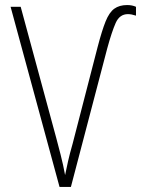

<svg xmlns="http://www.w3.org/2000/svg" viewBox="-20 -741 570 761"><path d="M216 0 22 -714H62L203 -194Q214 -153 220 -129Q226 -105 230 -87Q234 -69 238 -47Q244 -76 250 -103Q256 -130 268 -172L367 -555Q384 -620 398.5 -656Q413 -692 433 -706.5Q453 -721 484 -721Q504 -721 519 -714V-679Q501 -685 487 -685Q454 -685 438.5 -650Q423 -615 405 -549L261 0Z"/></svg>

Font: Noto Sans Mono Condensed ExtraLight
Style: Regular
Weight: 200
Width: 3
Designer: Monotype Design Team
Foundry: Monotype Imaging Inc.
Version: Version 2.014; ttfautohint (v1.8.4.7-5d5b)